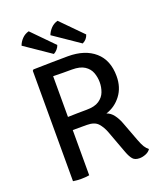

<svg xmlns="http://www.w3.org/2000/svg" viewBox="-163 -1001 923 1107"><g transform="rotate(-20 299.0 -447.0)"><path d="M536 -483.5Q536 -414.5 499.5 -366.5Q463 -318.5 407 -301Q431.5 -293 449 -269.8Q466.5 -246.5 477.5 -217.5L523 -96.5Q534.5 -66 544.2 -50.5Q554 -35 567.5 -24.5Q557.5 -9 537.8 -1Q518 7 499.5 7Q471 7 457.8 -8.8Q444.5 -24.5 433 -55L381.5 -194Q368.5 -229.5 347 -253.5Q325.5 -277.5 278 -277.5H192V0Q180.5 2 167 3Q153.5 4 141.5 4Q130 4 116.5 3Q103 2 92.5 0V-677.5L98.5 -683.5Q154.5 -684.5 207.8 -685.8Q261 -687 311 -687Q415.5 -687 475.8 -634.2Q536 -581.5 536 -483.5ZM192 -608V-358Q221.5 -359 253 -359.5Q284.5 -360 307 -360Q357 -360 384.2 -378.5Q411.5 -397 422 -425.2Q432.5 -453.5 432.5 -483.5Q432.5 -514.5 422 -542.8Q411.5 -571 384.2 -589Q357 -607 307 -607Q284.5 -607 251 -607Q217.5 -607 192 -608ZM148 -899.5 276 -769Q272.5 -756.5 262.2 -744.8Q252 -733 240 -727L81 -835.5Q88.5 -857 105.8 -875Q123 -893 148 -899.5ZM325 -899.5 453.5 -769Q445 -740.5 417 -727L258 -835.5Q266 -857 283.2 -875Q300.5 -893 325 -899.5Z"/></g></svg>

Font: Signika Negative SC
Style: Regular
Weight: 400
Designer: Anna Giedryś
Foundry: Anna Giedryś
Version: Version 2.000; ttfautohint (v1.8.3) -l 8 -r 50 -G 200 -x 9 -